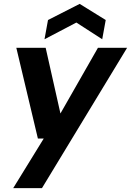

<svg xmlns="http://www.w3.org/2000/svg" viewBox="-20 -748 674 988"><path d="M48 220 205 -35H175L64 -502H215L291 -164L484 -502H634L196 220ZM209 -546 227 -645 390 -728 524 -645 506 -546 373 -632Z"/></svg>

Font: DM Sans 16pt ExtraBold
Style: Italic
Weight: 800
Italic angle: -10°
Version: Version 4.004;gftools[0.9.30]